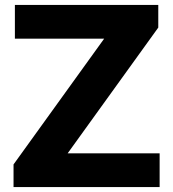

<svg xmlns="http://www.w3.org/2000/svg" viewBox="-20 -760 704 780"><path d="M35 0V-92L427 -636L428.5 -603H40.5V-740H623V-648L231 -104L229.5 -137H628.5V0Z"/></svg>

Font: Encode Sans SC SemiExpanded
Style: Bold
Weight: 700
Width: 6
Designer: Multiple Designers
Foundry: Impallari Type
Version: Version 3.002